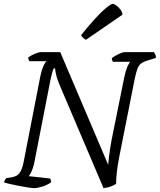

<svg xmlns="http://www.w3.org/2000/svg" viewBox="-28 -974 827 994"><path d="M149 0Q141 0 120 -3Q99 -6 73.5 -11Q48 -16 26 -21Q4 -26 -8 -30Q-6 -35 -2.5 -42Q1 -49 5 -52L33 -56Q48 -59 59.5 -65.5Q71 -72 80.5 -90.5Q90 -109 97 -149L181 -580Q188 -613 197 -632.5Q206 -652 213 -657H124Q123 -660 120.5 -665Q118 -670 118 -676Q125 -682 137.5 -688.5Q150 -695 163 -699.5Q176 -704 182 -704H284L532 -121Q534 -141 536 -160Q538 -179 541.5 -201Q545 -223 550 -251L616 -577Q623 -609 631.5 -629Q640 -649 647 -654H557Q555 -656 553 -661Q551 -666 551 -673Q557 -678 570 -685.5Q583 -693 596.5 -698.5Q610 -704 614 -704H769Q772 -700 776 -692Q780 -684 779 -674L733 -660Q714 -654 702.5 -645.5Q691 -637 684 -619.5Q677 -602 670 -568L590 -165Q580 -114 576.5 -79Q573 -44 573 -22Q563 -16 551.5 -11Q540 -6 529 -3.5Q518 -1 508 0L284 -526Q268 -563 263 -585.5Q258 -608 257 -620H250Q248 -615 245.5 -608.5Q243 -602 240.5 -591.5Q238 -581 233 -559L148 -124Q142 -101 134.5 -84.5Q127 -68 121 -62L231 -50Q233 -48 235 -41.5Q237 -35 236 -30Q217 -16 190.5 -8Q164 0 149 0ZM417 -768Q410 -771 401.5 -779Q393 -787 392 -792Q430 -840 463.5 -876.5Q497 -913 522 -933.5Q547 -954 556 -954Q563 -954 574.5 -945.5Q586 -937 596 -924Q606 -911 606 -898Z"/></svg>

Font: Texturina Medium 12pt ExtraLight
Style: Italic
Weight: 250
Italic angle: -11°
Version: Version 1.002